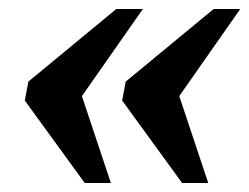

<svg xmlns="http://www.w3.org/2000/svg" viewBox="-20 -478 553 426"><path d="M129 -218 146 -312 226 -72H168L35 -255L43 -297L238 -458H297ZM345 -218 362 -312 442 -72H384L251 -255L259 -297L454 -458H513Z"/></svg>

Font: Roboto Serif 72pt SemiCondensed SemiBold
Style: Italic
Weight: 600
Width: 4
Italic angle: -10°
Designer: Greg Gazdowicz
Foundry: Commercial Type
Version: Version 1.008